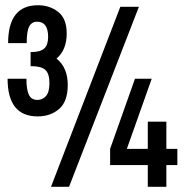

<svg xmlns="http://www.w3.org/2000/svg" viewBox="-20 -714 716 734"><path d="M97 -461V-515H100Q134 -515 149 -528.5Q164 -542 164 -573Q164 -631 122 -631Q101 -631 91.5 -612.5Q82 -594 82 -549H11Q11 -694 125 -694Q170 -694 202.5 -668.5Q235 -643 235 -586Q235 -523 196 -490Q239 -456 239 -389Q239 -326 206 -297.5Q173 -269 124 -269Q9 -269 9 -413H81Q81 -371 90.5 -351.5Q100 -332 123 -332Q143 -332 156 -347Q169 -362 169 -396Q169 -433 153 -447Q137 -461 101 -461ZM440 -688H511L244 0H175ZM401 -83V-145L496 -413H560L465 -145H545V-249H616V-145H658V-83H616V0H545V-83Z"/></svg>

Font: Medium
Style: Regular
Weight: 500
Designer: Fernando Haro
Foundry: deFharo
Version: Version 1.787